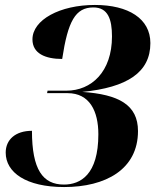

<svg xmlns="http://www.w3.org/2000/svg" viewBox="-20 -744 644 775"><path d="M239 11C406 11 537 -60 537 -215C537 -321 459 -363 312 -373C494 -391 587 -452 587 -570C587 -669 498 -724 363 -724C222 -724 111 -664 111 -585C111 -528 163 -506 231 -506C254 -658 284 -714 357 -714C416 -714 432 -666 432 -597C432 -454 349 -378 248 -378H172L170 -368H253C342 -368 377 -295 377 -202C377 -39 305 1 238 1C153 1 109 -59 109 -216C42 -216 3 -180 3 -128C3 -48 85 11 239 11Z"/></svg>

Font: Noto Serif Display SemiCondensed ExtraBold
Style: Italic
Weight: 800
Width: 4
Italic angle: -12°
Designer: Monotype Design Team
Foundry: Monotype Imaging Inc.
Version: Version 2.009